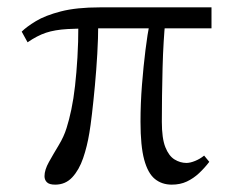

<svg xmlns="http://www.w3.org/2000/svg" viewBox="-20 -490 634 522"><path d="M447 12Q420 12 401 -3.5Q382 -19 372 -56Q362 -93 362 -159Q362 -209 366 -259.5Q370 -310 375.5 -354Q381 -398 387 -428H429Q427 -409 425 -376.5Q423 -344 422 -305.5Q421 -267 420.5 -228.5Q420 -190 420 -159Q420 -114 429.5 -90Q439 -66 454.5 -56.5Q470 -47 487 -47Q497 -47 510.5 -52.5Q524 -58 535 -67L549 -50Q536 -33 521 -19Q506 -5 488 3.5Q470 12 447 12ZM130 12Q114 12 107.5 5.5Q101 -1 101 -11Q101 -28 113 -49.5Q125 -71 139.5 -95Q154 -119 161 -142Q168 -164 174 -192.5Q180 -221 184 -256.5Q188 -292 190.5 -333.5Q193 -375 193 -422H247Q247 -387 244.5 -343.5Q242 -300 238 -257Q234 -214 230 -180Q226 -146 223 -129Q217 -92 206 -60Q195 -28 176.5 -8Q158 12 130 12ZM55 -375 39 -404Q52 -417 77.5 -432.5Q103 -448 145.5 -459Q188 -470 252 -470H555V-413H252Q198 -413 163.5 -411Q129 -409 105 -401Q81 -393 55 -375Z"/></svg>

Font: Frank Ruhl Libre Light
Style: Regular
Weight: 300
Designer: Yanek Iontef
Foundry: Fontef
Version: Version 6.003;gftools[0.9.30]